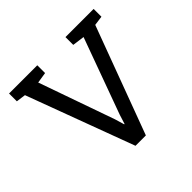

<svg xmlns="http://www.w3.org/2000/svg" viewBox="-172 -895 1080 1080"><g transform="rotate(-45 368.0 -355.5)"><path d="M387.7 -186.5 552.7 -639.2 480.5 -648.9V-710.9H704.6V-648.9L647.5 -641.1L409.2 0H326.7L88.4 -641.1L31.7 -648.9V-710.9H256.3V-648.9L191.4 -638.7L350.6 -186.5L367.2 -130.4H370.1Z"/></g></svg>

Font: Battambang
Style: Regular
Weight: 400
Designer: Danh Hong
Version: Version 8.002; ttfautohint (v1.8.3)